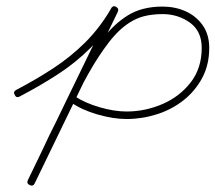

<svg xmlns="http://www.w3.org/2000/svg" viewBox="-20 -580 688 613"><path d="M43 -272Q32 -266 27 -277Q21 -287 32 -293Q95 -326 150 -362Q205 -398 251.5 -444Q298 -490 335 -553Q335 -553 335 -553Q335 -553 335 -553Q341 -564 351 -558Q361 -552 355 -541Q317 -475 269.5 -427.5Q222 -380 165 -343Q108 -306 43 -272Q43 -272 43 -272Q43 -272 43 -272ZM350 -558Q361 -553 356 -542Q290 -405 223.5 -268.5Q157 -132 91 5Q86 16 75 11Q64 6 69 -5Q135 -142 201.5 -279Q268 -416 334 -552Q339 -563 350 -558ZM91 5Q86 16 75 11Q64 6 69 -5Q87 -42 104.5 -78Q122 -114 139 -151Q165 -203 191 -255Q217 -307 245 -357Q275 -410 308.5 -456Q342 -502 387.5 -530.5Q433 -559 499 -559Q539 -559 572.5 -544Q606 -529 627 -499.5Q648 -470 648 -427Q648 -373 625.5 -331Q603 -289 565.5 -259.5Q528 -230 480.5 -215Q433 -200 384 -200Q342 -200 291.5 -214.5Q241 -229 207 -253Q207 -253 207 -253Q207 -253 207 -253Q197 -259 203 -269Q210 -279 220 -272Q252 -251 298.5 -237.5Q345 -224 384 -224Q443 -224 498 -247.5Q553 -271 588.5 -316.5Q624 -362 624 -427Q624 -481 586 -508Q548 -535 499 -535Q474 -535 450 -530.5Q426 -526 404 -514Q364 -492 328.5 -446Q293 -400 261.5 -343.5Q230 -287 205 -233Q180 -179 161 -140Q143 -104 125.5 -67.5Q108 -31 91 5Q91 5 91 5Q91 5 91 5Z"/></svg>

Font: FRB American Cursive Light
Style: Italic
Weight: 300
Italic angle: -25°
Version: Version 2.0;Modular Font Editor K font №1